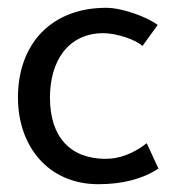

<svg xmlns="http://www.w3.org/2000/svg" viewBox="-20 -464 452 492"><path d="M26 -214C26 -90 103 8 232 8C293 8 345 -5 386 -32L356 -97C321 -70 286 -57 251 -57C161 -57 108 -112 108 -214C108 -308 155 -379 245 -379C279 -379 329 -362 345 -346L384 -400C360 -419 295 -444 252 -444C113 -444 26 -353 26 -214Z"/></svg>

Font: linja pona
Style: Regular
Weight: 400
Foundry: jan Same & David A Roberts
Version: Version 4.9